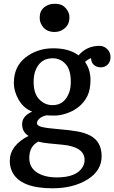

<svg xmlns="http://www.w3.org/2000/svg" viewBox="-20 -765 615 1034"><path d="M32.7 0ZM403.3 -466.8Q446.8 -518.1 516.1 -518.1Q539.6 -518.1 557.4 -500.7Q575.2 -483.4 575.2 -457.8Q575.2 -432.1 559.8 -417.2Q544.4 -402.3 522.9 -402.3Q501.5 -402.3 486.6 -414.6Q471.7 -426.8 470.2 -452.1Q452.6 -445.3 438 -431.6Q467.3 -389.2 467.3 -335.7Q467.3 -282.2 450.9 -248.8Q434.6 -215.3 406.5 -191.7Q378.4 -168 341.3 -155.3Q304.2 -142.6 274.7 -142.6Q245.1 -142.6 230 -144Q194.8 -136.2 182.6 -114.3Q179.2 -108.9 179.2 -102.1Q179.2 -87.4 205.6 -81.1Q231.9 -74.7 293.7 -69.6Q355.5 -64.5 395.8 -57.4Q436 -50.3 465.3 -35.2Q527.3 -2.4 527.3 76.2Q527.3 154.8 450.7 201.9Q374 249 263.2 249Q89.4 249 45.9 160.6Q32.7 133.8 32.7 101.6Q32.7 18.6 133.8 -33.2Q99.1 -53.7 99.1 -96.7Q99.1 -139.6 153.3 -164.1Q107.4 -181.6 81.1 -226.8Q54.7 -272 54.7 -318.8Q54.7 -406.7 117.9 -455.8Q181.2 -504.9 266.6 -504.9Q352.1 -504.9 403.3 -466.8ZM263.2 -198.7Q327.6 -198.7 352.5 -267.1Q361.3 -290.5 361.3 -325.2Q361.3 -389.6 333 -420.4Q304.7 -451.2 263.2 -451.2Q195.3 -451.2 169.9 -382.3Q161.1 -357.4 161.1 -323.2Q161.1 -260.7 191.7 -229.7Q222.2 -198.7 263.2 -198.7ZM186 -2.4Q137.7 23.4 137.7 85.4Q137.7 136.7 178.7 163.6Q219.7 190.4 286.6 190.4Q391.6 190.4 424.8 134.8Q435.5 117.7 435.5 96.2Q435.5 25.4 314.5 14.2Q276.4 10.3 243.2 7.3Q210 4.4 186 -2.4ZM273.9 -592.8Q220.7 -592.8 200.2 -638.7Q193.8 -652.8 193.8 -670.9Q193.8 -705.1 217 -724.9Q240.2 -744.6 273.9 -744.6Q307.6 -744.6 324.2 -730.5Q354 -705.1 354 -670.7Q354 -636.2 330.6 -614.5Q307.1 -592.8 273.9 -592.8Z"/></svg>

Font: Arbutus Slab
Style: Regular
Weight: 400
Designer: Karolina Lach
Foundry: Karolina Lach
Version: Version 1.001; ttfautohint (v0.92) -l 10 -r 16 -G 200 -x 7 -